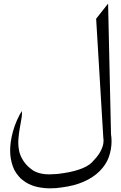

<svg xmlns="http://www.w3.org/2000/svg" viewBox="-20 -759 662 1053"><path d="M572.8 -739.3 588.9 -21 590.8 -7.3Q591.8 4.9 591.8 16.1Q591.8 59.1 577.1 101.3Q562.5 143.6 525.9 180.2Q490.7 214.8 439 237.5Q387.2 260.3 317.9 269Q309.6 270 302.5 270.8Q295.4 271.5 289.6 272.5Q271.5 273.9 254.9 273.9Q220.2 273.9 185.1 266.4Q149.9 258.8 119.6 239.7Q99.1 226.6 84.2 209.7Q69.3 192.9 58.6 172.9Q40.5 134.3 36.6 89.8Q35.6 77.1 35.6 64.5Q35.6 45.4 39.1 19Q42.5 -7.3 51.3 -38.8Q60.1 -70.3 72.8 -98.9Q85.4 -127.4 99.6 -149.9Q100.6 -143.6 100.6 -136.7Q100.6 -124 96.9 -104Q93.3 -84 88.4 -55.9Q83.5 -27.8 81.1 2.4Q80.1 12.7 80.1 22.9Q80.1 43.5 85 68.6Q89.8 93.8 107.7 122.3Q125.5 150.9 160.6 175.3Q180.7 188 210.4 193.8Q228.5 197.3 251 197.3Q266.1 197.3 283.2 195.8Q290.5 195.3 296.9 194.8Q303.2 194.3 308.1 193.4Q335.9 189.9 362.1 184.6Q388.2 179.2 411.1 171.6Q434.1 164.1 452.9 154.1Q471.7 144 484.4 131.3Q496.1 119.1 508.1 105Q520 90.8 529.3 74.7Q538.6 58.6 543.9 40.5Q547.9 26.9 547.9 12.7Q547.9 8.3 547.4 3.9L546.4 -6.8L507.3 -656.2Z"/></svg>

Font: Dima Niloofar
Style: Regular
Weight: 400
Designer: R.Balvardi
Foundry: Dima Software Group
Version: Version 3.00;November 13, 2018;FontCreator 11.5.0.2427 64-bi